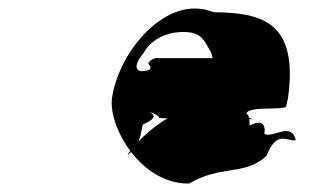

<svg xmlns="http://www.w3.org/2000/svg" viewBox="-20 -489 738 456"><path d="M660 -238C661 -244 663 -251 664 -256C689 -436 604 -459 487 -460C377 -505 262 -368 246 -256C237 -189 313 -52 429 -53C505 -98 562 -71 613 -119C638 -182 663 -152 682 -156V-158C671 -200 627 -160 608 -171C614 -216 573 -190 573 -191C572 -240 556 -206 556 -213C562 -258 553 -212 553 -213C559 -251 523 -260 476 -254C411 -232 353 -198 314 -158C279 -123 272 -104 303 -142C314 -158 316 -181 319 -193C354 -209 348 -216 333 -224C328 -225 358 -217 358 -209C354 -207 588 -206 588 -206C584 -206 578 -206 572 -209C556 -223 570 -231 615 -231C659 -232 659 -234 660 -238ZM321 -363C337 -392 370 -413 416 -413C454 -413 463 -398 478 -370C487 -359 481 -345 495 -340C501 -340 490 -351 498 -351H351C347 -351 335 -346 332 -338C343 -327 338 -320 314 -320C298 -324 303 -342 321 -363Z"/></svg>

Font: Hussar Przerywany
Style: Obl
Weight: 400
Foundry: Cannot Into Space Fonts
Version: Version 0.982